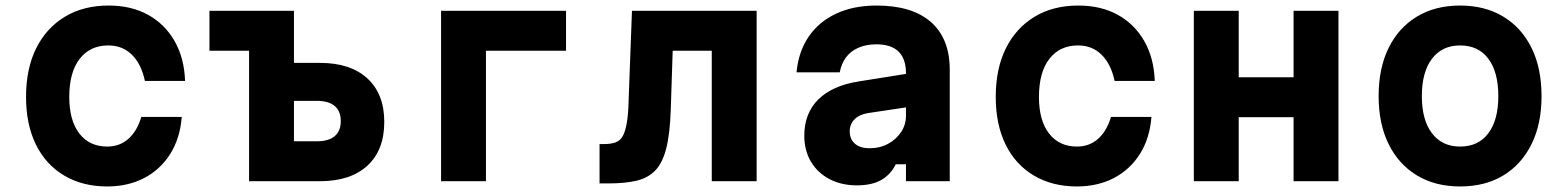

<svg xmlns="http://www.w3.org/2000/svg" viewBox="-20 -654 5640 693"><path d="M367 19Q278 19 211.5 -20.5Q145 -60 109.5 -132.5Q74 -205 74 -304Q74 -406 110.5 -479.5Q147 -553 214 -593.5Q281 -634 372 -634Q454 -634 514.5 -600.5Q575 -567 610 -506Q645 -445 648 -362H503Q490 -423 456 -456.5Q422 -490 371 -490Q305 -490 267.5 -441.5Q230 -393 230 -304Q230 -219 266.5 -172Q303 -125 367 -125Q412 -125 443.5 -153Q475 -181 490 -232H636Q630 -155 594.5 -98.5Q559 -42 500.5 -11.5Q442 19 367 19Z M879 0V-471H736V-615H1041V-427H1135Q1245 -427 1306 -371Q1367 -315 1367 -214Q1367 -112 1306 -56Q1245 0 1135 0ZM1041 -144H1123Q1166 -144 1188 -162.5Q1210 -181 1210 -217Q1210 -253 1188 -271.5Q1166 -290 1123 -290H1041Z M1572 0V-615H2023V-471H1734V0Z M2144 8V-134H2159Q2185 -134 2201.5 -140Q2218 -146 2227.5 -162.5Q2237 -179 2242.5 -211Q2248 -243 2249 -294L2261 -615H2711V0H2549V-471H2408L2401 -257Q2398 -170 2384.5 -117.5Q2371 -65 2344.5 -38Q2318 -11 2276.5 -1.5Q2235 8 2177 8Z M3261 -389V-268L3114 -246Q3082 -241 3064.5 -223.5Q3047 -206 3047 -180Q3047 -152 3065.5 -135.5Q3084 -119 3119 -119Q3156 -119 3185.5 -135Q3215 -151 3232.5 -177.5Q3250 -204 3250 -236V-390Q3250 -441 3223.5 -467.5Q3197 -494 3143 -494Q3107 -494 3079 -482Q3051 -470 3034 -447.5Q3017 -425 3011 -393H2855Q2862 -468 2899 -522Q2936 -576 2998.5 -605Q3061 -634 3144 -634Q3272 -634 3340 -574.5Q3408 -515 3408 -402V0H3250V-61H3213Q3195 -24 3161 -4.5Q3127 15 3073 15Q3017 15 2974 -7.5Q2931 -30 2907 -70.5Q2883 -111 2883 -164Q2883 -245 2933.5 -295Q2984 -345 3079 -360Z M3867 19Q3778 19 3711.5 -20.5Q3645 -60 3609.5 -132.5Q3574 -205 3574 -304Q3574 -406 3610.5 -479.5Q3647 -553 3714 -593.5Q3781 -634 3872 -634Q3954 -634 4014.5 -600.5Q4075 -567 4110 -506Q4145 -445 4148 -362H4003Q3990 -423 3956 -456.5Q3922 -490 3871 -490Q3805 -490 3767.5 -441.5Q3730 -393 3730 -304Q3730 -219 3766.5 -172Q3803 -125 3867 -125Q3912 -125 3943.5 -153Q3975 -181 3990 -232H4136Q4130 -155 4094.5 -98.5Q4059 -42 4000.5 -11.5Q3942 19 3867 19Z M4289 0V-615H4451V-375H4649V-615H4811V0H4649V-231H4451V0Z M5250 19Q5160 19 5094 -21Q5028 -61 4992 -134Q4956 -207 4956 -307Q4956 -408 4992 -481Q5028 -554 5094 -594Q5160 -634 5250 -634Q5340 -634 5406 -594Q5472 -554 5508 -481Q5544 -408 5544 -307Q5544 -207 5508 -134Q5472 -61 5406.5 -21Q5341 19 5250 19ZM5250 -125Q5316 -125 5352 -173Q5388 -221 5388 -307Q5388 -394 5352 -442Q5316 -490 5250 -490Q5185 -490 5148.5 -442Q5112 -394 5112 -307Q5112 -221 5148.5 -173Q5185 -125 5250 -125Z"/></svg>

Font: Martian Mono
Style: Bold
Weight: 700
Designer: Roman Shamin
Foundry: Evil Martians
Version: Version 1.000